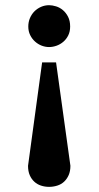

<svg xmlns="http://www.w3.org/2000/svg" viewBox="-20 -520 380 739"><path d="M251 118.2Q251 138.7 244.4 153.8Q237.8 168.9 226.8 179.2Q215.8 189.5 200.7 194.3Q185.5 199.2 168.9 199.2Q152.3 199.2 137.7 194.3Q123 189.5 112.1 179.4Q101.1 169.4 94.5 154.3Q87.9 139.2 87.9 118.2L142.1 -279.8H195.8ZM250 -418Q250 -398.4 242.7 -383.8Q235.4 -369.1 223.6 -359.1Q211.9 -349.1 197.5 -344Q183.1 -338.9 168.9 -338.9Q154.8 -338.9 140.6 -344.2Q126.5 -349.6 115 -359.9Q103.5 -370.1 96.2 -384.8Q88.9 -399.4 88.9 -418Q88.9 -435.1 95.2 -450.2Q101.6 -465.3 112.5 -476.3Q123.5 -487.3 138.2 -493.7Q152.8 -500 168.9 -500Q181.2 -500 195.6 -495.6Q210 -491.2 221.9 -481.2Q233.9 -471.2 241.9 -455.6Q250 -439.9 250 -418Z"/></svg>

Font: Charis SIL Viet
Style: Bold
Weight: 700
Foundry: SIL International
Version: Version 5.000